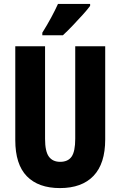

<svg xmlns="http://www.w3.org/2000/svg" viewBox="-20 -950 614 980"><path d="M517 -238Q517 -115 457.5 -52.5Q398 10 286 10Q176 10 117 -50.5Q58 -111 58 -235V-714H210V-241Q210 -177 229.5 -150.5Q249 -124 287 -124Q327 -124 345.5 -150.5Q364 -177 364 -242V-714H517ZM440 -920Q427 -902 403 -875.5Q379 -849 352 -820.5Q325 -792 301 -770H196V-783Q221 -823 241 -860Q261 -897 276 -930H440Z"/></svg>

Font: Noto Sans Myanmar UI ExtraCondensed ExtraBold
Style: Regular
Weight: 800
Width: 2
Designer: Monotype Design Team
Foundry: Monotype Imaging Inc.
Version: Version 2.103; ttfautohint (v1.8.4.7-5d5b)